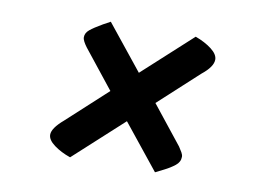

<svg xmlns="http://www.w3.org/2000/svg" viewBox="-55 -666 773 579"><g transform="rotate(10 331.5 -376.0)"><path d="M571 -530Q571 -508 537 -481L416 -370L509 -253Q515 -244 519 -237Q523 -230 523 -224Q523 -208 509 -197Q495 -186 477 -177Q459 -168 451 -164L341 -301L191 -164Q162 -174 141 -189.5Q120 -205 120 -221Q120 -241 154 -270L276 -382L183 -499Q177 -507 173 -514.5Q169 -522 169 -528Q169 -541 181 -551Q193 -561 219 -576L241 -588L351 -451L501 -588Q531 -577 551 -561.5Q571 -546 571 -530Z"/></g></svg>

Font: Lemonada Light
Style: Regular
Weight: 300
Designer: Mohamed Gaber (Arabic) Eduardo Tunni (Latin)
Foundry: Kief Type Foundry
Version: Version 3.006